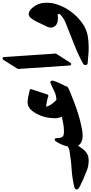

<svg xmlns="http://www.w3.org/2000/svg" viewBox="374 -1109 727 1531"><g transform="rotate(-90 737.5 -343.5)"><path d="M364 -182Q378 -182 385 -173.5Q392 -165 392 -154Q392 -127 373 -119Q357 -107 343.5 -87.5Q330 -68 317 -49.5Q304 -31 287 -19Q273 -9 258.5 -4.5Q244 0 223 0Q180 0 145 -14Q110 -28 74 -43Q43 -57 23.5 -67Q4 -77 -2 -82Q-8 -88 -8 -95Q-8 -103 -2.5 -107.5Q3 -112 10 -114Q42 -122 80.5 -128Q119 -134 156 -136Q191 -138 230 -143Q269 -148 302 -153Q326 -158 343 -173Q352 -182 364 -182Z M846 -305Q860 -305 860 -290Q860 -288 859.5 -284Q859 -280 857 -275Q850 -254 839 -230.5Q828 -207 818 -187L812 -172L807 -166Q792 -157 771 -148.5Q750 -140 729 -132Q671 -108 606.5 -87Q542 -66 472 -53Q459 -51 446.5 -49.5Q434 -48 420 -48Q377 -48 353.5 -69.5Q330 -91 330 -128Q330 -135 330.5 -141Q331 -147 332 -153Q344 -217 376 -261H375Q382 -271 389 -271Q402 -271 402 -253V-244Q402 -228 408.5 -215.5Q415 -203 427 -200Q438 -197 456 -197Q486 -197 516.5 -202.5Q547 -208 572 -214Q560 -240 560 -275Q560 -278 561 -281Q562 -332 579 -377Q596 -422 620 -452Q650 -487 686 -487Q709 -486 728 -482.5Q747 -479 766 -474Q773 -473 784.5 -470Q796 -467 791 -455L750 -330Q747 -320 735 -322Q716 -329 695 -333Q674 -337 652 -340Q659 -313 674 -293.5Q689 -274 706 -257Q746 -259 773 -273Q789 -281 805 -288.5Q821 -296 838 -303Q840 -305 842 -305Z M953 -564 1026 -681Q1031 -688 1039 -686.5Q1047 -685 1048 -676L1076 -261L1002 -145Q998 -138 990 -139.5Q982 -141 981 -150Z M1297 -266Q1291 -273 1287 -281Q1283 -289 1283 -301Q1283 -319 1292.5 -337.5Q1302 -356 1309 -370Q1321 -396 1333 -420.5Q1345 -445 1363 -465Q1376 -478 1389 -478Q1403 -478 1414.5 -471Q1426 -464 1433 -457Q1481 -408 1481 -339V-333Q1481 -293 1469.5 -257.5Q1458 -222 1443 -193Q1421 -152 1387.5 -113.5Q1354 -75 1312 -46.5Q1270 -18 1220 -8Q1198 -4 1176 -2Q1154 0 1129 0H1119Q1089 0 1059 -3Q1029 -6 1000 -8Q984 -10 984 -25Q984 -37 993 -43Q1069 -85 1155 -118Q1241 -151 1324 -185Q1365 -202 1392 -232Q1392 -241 1388 -248Q1375 -245 1359 -245Q1315 -245 1297 -266Z"/></g></svg>

Font: Aref Ruqaa Ink
Style: Bold
Weight: 700
Designer: Abdullah Aref
Version: Version 1.005